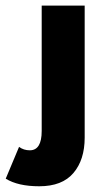

<svg xmlns="http://www.w3.org/2000/svg" viewBox="-91 -430 379 670"><path d="M46 220Q-28 220 -71 193.5L-24.5 82.5Q-8.5 94.5 13 94.5Q54.5 94.5 54.5 27V-410.5H204.5V50.5Q204.5 127.5 165.2 173.8Q126 220 46 220Z"/></svg>

Font: League Spartan
Style: Bold
Weight: 700
Foundry: The League of Moveable Type
Version: Version 2.002